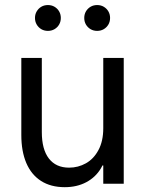

<svg xmlns="http://www.w3.org/2000/svg" viewBox="-20 -736 581 769"><path d="M475.6 0H393.6V-503.9H475.6ZM256.8 -64.5Q293 -64.5 324.2 -82Q355.5 -99.6 374.5 -135.3Q393.6 -170.9 393.6 -222.7L405.3 -144.5V-73.2H377.9L405.3 -144.5Q405.3 -97.7 384.3 -62Q363.3 -26.4 325.7 -6.3Q288.1 13.7 239.3 13.7Q183.6 13.7 144.5 -11.2Q105.5 -36.1 85.4 -83Q65.4 -129.9 65.4 -195.3V-503.9H147.5V-207Q147.5 -137.7 175.8 -101.1Q204.1 -64.5 256.8 -64.5ZM120.1 -664.1Q120.1 -678.7 127 -690.4Q133.8 -702.1 145.5 -709Q157.2 -715.8 171.9 -715.8Q186.5 -715.8 198.2 -709Q210 -702.1 216.8 -690.4Q223.6 -678.7 223.6 -664.1Q223.6 -649.4 216.8 -637.7Q210 -626 198.2 -619.1Q186.5 -612.3 171.9 -612.3Q157.2 -612.3 145.5 -619.1Q133.8 -626 127 -637.7Q120.1 -649.4 120.1 -664.1ZM317.4 -664.1Q317.4 -678.7 324.2 -690.4Q331.1 -702.1 342.8 -709Q354.5 -715.8 369.1 -715.8Q383.8 -715.8 395.5 -709Q407.2 -702.1 414.1 -690.4Q420.9 -678.7 420.9 -664.1Q420.9 -649.4 414.1 -637.7Q407.2 -626 395.5 -619.1Q383.8 -612.3 369.1 -612.3Q354.5 -612.3 342.8 -619.1Q331.1 -626 324.2 -637.7Q317.4 -649.4 317.4 -664.1Z"/></svg>

Font: Wanted Sans Variable
Style: Regular
Weight: 400
Designer: Original Design by Kil Hyung-jin and Kang Hanbin, Wanted Lab, Inc; Hangeul from Source Han Sans by Jang Soo-young and Ka
Foundry: Wanted Lab, Inc.
Version: Version 1.003;Glyphs 3.2 (3227)